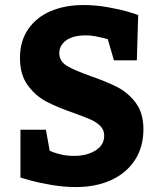

<svg xmlns="http://www.w3.org/2000/svg" viewBox="-20 -737 645 770"><path d="M276.9 -111.8Q327.6 -111.8 362.8 -133.3Q397.9 -154.8 397.9 -192.9Q397.9 -215.8 382.6 -231.4Q367.2 -247.1 343.5 -257.6Q319.8 -268.1 274.9 -284.2Q209 -307.1 166 -329.6Q123 -352.1 91.6 -394.5Q60.1 -437 60.1 -504.9Q60.1 -571.8 93 -619.9Q126 -668 183.6 -692.4Q241.2 -716.8 314 -716.8Q363.8 -716.8 412.8 -708Q461.9 -699.2 493.9 -689.7Q525.9 -680.2 534.2 -676.8L528.8 -495.1H437L412.1 -580.1Q408.2 -581.1 395 -584.5Q381.8 -587.9 362.3 -591.6Q342.8 -595.2 324.2 -595.2Q273.4 -595.2 245.6 -575.2Q217.8 -555.2 217.8 -523.9Q217.8 -491.7 247.8 -473.4Q277.8 -455.1 342.8 -432.1Q408.7 -409.2 451.4 -387.2Q494.1 -365.2 524.7 -324.2Q555.2 -283.2 555.2 -219.2Q555.2 -146 520 -93.5Q484.9 -41 423.8 -13.9Q362.8 13.2 285.2 13.2Q235.4 13.2 185.8 4.6Q136.2 -3.9 103.5 -12.9Q70.8 -22 62 -24.9V-216.8H164.1L179.2 -132.8Q182.1 -130.9 195.1 -126Q208 -121.1 229.5 -116.5Q251 -111.8 276.9 -111.8Z"/></svg>

Font: Kadwa
Style: Bold
Weight: 700
Designer: Sol Matas
Foundry: Sol Matas
Version: Version 1.001;PS 001.000;hotconv 1.0.70;makeotf.lib2.5.58329